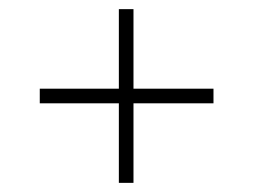

<svg xmlns="http://www.w3.org/2000/svg" viewBox="-20 -463 553 420"><path d="M240 -63V-237H67V-269H240V-443H272V-269H447V-237H272V-63Z"/></svg>

Font: Saira Thin SemiCondensed
Style: Regular
Weight: 100
Width: 4
Version: Version 1.101